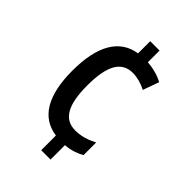

<svg xmlns="http://www.w3.org/2000/svg" viewBox="-218 -907 914 914"><g transform="rotate(45 239.0 -450.0)"><path d="M300 -738V-817H237V-735C131 -719 74 -626 74 -456C74 -290 129 -197 237 -182V-83H300V-180C337 -183 368 -193 396 -209V-294C359 -275 325 -264 285 -264C210 -264 174 -324 174 -456C174 -589 209 -652 286 -652C313 -652 345 -644 376 -628L405 -709C378 -724 342 -735 300 -738Z"/></g></svg>

Font: Noto Sans Kannada UI Condensed Medium
Style: Regular
Weight: 500
Width: 3
Designer: Jelle Bosma - Monotype Design Team
Foundry: Monotype Imaging Inc.
Version: Version 2.005